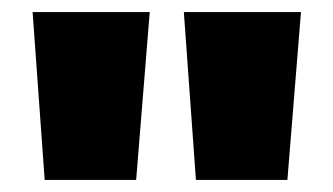

<svg xmlns="http://www.w3.org/2000/svg" viewBox="-20 -677 552 318"><path d="M205.5 -379H54L34 -657H228ZM456 -379H304.5L284.5 -657H478.5Z"/></svg>

Font: Anek Latin Expanded ExtraBold
Style: Regular
Weight: 800
Width: 7
Designer: Yesha Goshar
Foundry: Ek Type
Version: Version 1.003